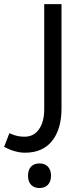

<svg xmlns="http://www.w3.org/2000/svg" viewBox="-60 -505 405 937"><path d="M62 240.2Q14.2 240.2 -40 211.9L-14.2 145Q10.3 155.8 25.9 158.9Q41.5 162.1 60.1 162.1Q105 162.1 130.4 125.5Q155.8 88.9 155.8 28.8V-484.9H240.2V23.9Q240.2 125 194.3 182.6Q148.4 240.2 62 240.2ZM132.8 412.6Q106.9 412.6 91.8 397Q76.7 381.3 76.7 352.5Q76.7 323.7 91.6 308.1Q106.4 292.5 132.8 292.5Q159.7 292.5 174.3 308.8Q189 325.2 189 352.5Q189 379.9 174.3 396.2Q159.7 412.6 132.8 412.6Z"/></svg>

Font: Noto Kufi Arabic
Style: Regular
Weight: 400
Designer: Monotype Design team
Foundry: Monotype Imaging Inc.
Version: Version 1.02